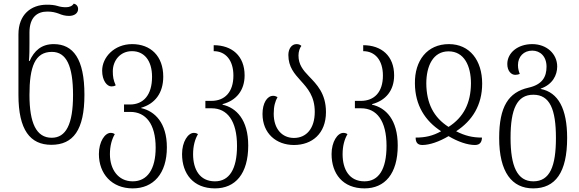

<svg xmlns="http://www.w3.org/2000/svg" viewBox="-20 -791 3201 1062"><path d="M264 10C385 10 447 -72 447 -267C447 -465 385 -547 277 -547C209 -547 169 -510 144 -454H140C143 -486 143 -523 143 -552V-611C143 -697 187 -727 242 -727C269 -727 287 -722 304 -716C323 -708 340 -703 362 -703C390 -703 412 -717 412 -741C412 -758 401 -768 388 -771C380 -758 365 -751 345 -751C329 -751 314 -753 298 -758C282 -763 263 -765 239 -765C152 -765 82 -711 82 -601V-266C82 -72 147 10 264 10ZM266 -29C181 -29 143 -110 143 -266C143 -421 173 -504 267 -504C347 -504 384 -427 384 -265C384 -104 345 -29 266 -29Z M714 251C828 251 903 170 903 24C903 -111 837 -176 761 -193V-195C837 -217 883 -276 883 -367C883 -481 813 -547 711 -547C612 -547 545 -474 545 -400C545 -345 572 -313 596 -313C604 -313 612 -314 620 -319C607 -348 604 -367 604 -397C604 -455 644 -508 710 -508C777 -508 821 -457 821 -366C821 -265 773 -213 699 -213H666V-172H701C786 -172 841 -106 841 26C841 145 795 212 714 212C633 212 588 145 588 62C588 15 599 -22 615 -49C608 -54 601 -56 592 -56C560 -56 527 -7 527 61C527 170 598 251 714 251Z M1169 251C1282 251 1353 170 1353 14C1353 -129 1287 -195 1211 -212V-215C1287 -235 1333 -291 1333 -374C1333 -482 1263 -541 1162 -541V-508C1227 -508 1271 -459 1271 -373C1271 -281 1223 -233 1149 -233H1116V-192H1151C1236 -192 1291 -124 1291 16C1291 145 1248 212 1169 212C1084 212 1048 145 1048 62C1048 15 1059 -22 1075 -49C1068 -54 1061 -56 1052 -56C1020 -56 987 -7 987 61C987 170 1049 251 1169 251Z M1606 11C1706 11 1783 -52 1783 -171C1783 -275 1731 -325 1689 -369C1656 -403 1631 -434 1631 -484C1631 -506 1638 -526 1647 -537C1641 -543 1633 -547 1620 -547C1593 -547 1575 -521 1575 -487C1575 -420 1609 -383 1643 -345C1681 -303 1721 -259 1721 -172C1721 -81 1675 -28 1606 -28C1541 -28 1494 -77 1494 -162C1494 -204 1502 -230 1515 -254C1506 -259 1499 -261 1491 -261C1457 -261 1432 -220 1432 -161C1432 -52 1509 11 1606 11Z M1996 251C2109 251 2180 170 2180 14C2180 -129 2114 -195 2038 -212V-215C2114 -235 2160 -291 2160 -374C2160 -482 2090 -541 1989 -541V-508C2054 -508 2098 -459 2098 -373C2098 -281 2050 -233 1976 -233H1943V-192H1978C2063 -192 2118 -124 2118 16C2118 145 2075 212 1996 212C1911 212 1875 145 1875 62C1875 15 1886 -22 1902 -49C1895 -54 1888 -56 1879 -56C1847 -56 1814 -7 1814 61C1814 170 1876 251 1996 251Z M2316 11C2356 11 2409 -7 2461 -38C2513 -7 2566 11 2607 11C2637 11 2645 -8 2646 -30C2593 -30 2552 -40 2503 -65C2592 -123 2647 -209 2647 -329C2647 -456 2579 -547 2463 -547C2342 -547 2273 -455 2275 -329C2276 -208 2332 -122 2420 -65C2373 -39 2332 -30 2279 -30C2279 -3 2290 11 2316 11ZM2461 -89C2378 -142 2339 -220 2338 -329C2338 -427 2376 -507 2461 -507C2547 -507 2585 -428 2585 -329C2584 -220 2544 -142 2461 -89Z M2929 251C3052 251 3117 163 3117 -28C3117 -189 3068 -280 2971 -299V-301C3037 -324 3062 -376 3062 -423C3062 -493 3004 -547 2924 -547C2844 -547 2786 -499 2786 -437C2786 -398 2808 -377 2830 -377C2839 -377 2848 -379 2855 -382C2850 -395 2845 -410 2845 -431C2845 -478 2877 -511 2924 -511C2968 -511 3003 -479 3003 -422C3003 -365 2979 -323 2903 -306C2793 -281 2741 -202 2741 -28C2741 162 2812 251 2929 251ZM2930 212C2841 212 2804 129 2804 -29C2804 -187 2839 -267 2930 -267C3021 -267 3055 -187 3055 -28C3055 128 3022 212 2930 212Z"/></svg>

Font: Noto Serif Georgian Condensed Light
Style: Regular
Weight: 300
Width: 3
Designer: Monotype Design Team, Akaki Razmadze
Foundry: Google LLC
Version: Version 2.003